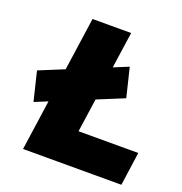

<svg xmlns="http://www.w3.org/2000/svg" viewBox="-127 -811 873 921"><g transform="rotate(20 310.0 -350.0)"><path d="M60 -229 24 -377 436 -546 472 -398ZM90 0 190 -700H387L311 -171H616L592 0Z"/></g></svg>

Font: Lexend ExtBd
Style: Italic
Weight: 800
Italic angle: -8.13011°
Designer: Bonnie Shaver-Troup, Thomas Jockin
Foundry: Lexend
Version: Version 1.007